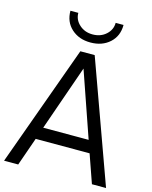

<svg xmlns="http://www.w3.org/2000/svg" viewBox="-139 -1059 909 1148"><g transform="rotate(15 315.5 -484.5)"><path d="M315 -816.2Q243.8 -816.2 197.5 -858.1Q151.2 -900 151.2 -968.8H200Q200 -926.2 233.1 -896.2Q266.2 -866.2 315 -866.2Q365 -866.2 398.1 -896.2Q431.2 -926.2 431.2 -968.8H480Q480 -900 433.8 -858.1Q387.5 -816.2 315 -816.2ZM543.8 0 482.5 -175H148.8L87.5 0H0L271.2 -750H360L631.2 0ZM175 -251.2H456.2L316.2 -655Z"/></g></svg>

Font: Now Alt
Style: Regular
Weight: 400
Designer: Alfredo Marco Pradil
Foundry: Alfredo Marco Pradil
Version: Version 1.002;PS 001.002;hotconv 1.0.88;makeotf.lib2.5.64775